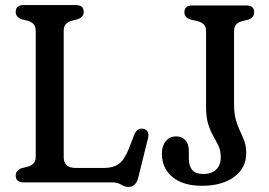

<svg xmlns="http://www.w3.org/2000/svg" viewBox="-20 -720 1063 758"><path d="M286.5 -644 261.5 -637.5Q247 -633 239.2 -624Q231.5 -615 231.5 -598V-99.5Q231.5 -57 279 -57H392.5Q427 -57 449 -73Q471 -89 488.5 -132.5L510.5 -189.5Q522 -216 545.5 -211.5Q572 -206 564 -173L526 -19.5Q516.5 18 488 18Q472 18 458 9Q444 0 423 0H73.5Q42 0 42 -27Q42 -47.5 65.5 -56L91 -62.5Q105.5 -67 113.2 -76Q121 -85 121 -102V-598Q121 -615 113.2 -624Q105.5 -633 91 -637.5L65.5 -644Q42 -652.5 42 -673Q42 -700 73.5 -700H279Q310.5 -700 310.5 -673Q310.5 -652.5 286.5 -644ZM952 -115.5Q952 -56.5 904 -21.5Q856 13.5 778 13.5Q702 13.5 660.5 -21.5Q619 -56.5 619 -113.5Q619 -144 634.5 -162.8Q650 -181.5 676 -181.5Q698 -181.5 711.8 -166.5Q725.5 -151.5 725.5 -124.5V-93Q725.5 -65 738.8 -49Q752 -33 784 -33Q814 -33 832.8 -50Q851.5 -67 851.5 -100Q851.5 -124.5 842.8 -143.5Q834 -162.5 822.5 -182.2Q811 -202 802.2 -229.2Q793.5 -256.5 793.5 -297.5V-596.5Q793.5 -614 785.2 -622.8Q777 -631.5 761.5 -636L732.5 -643Q708 -650.5 708 -671.5Q708 -698.5 740 -698.5H952Q983.5 -698.5 983.5 -671.5Q983.5 -651 960 -642.5L934.5 -636Q919.5 -631.5 911.8 -622.5Q904 -613.5 904 -596.5V-309.5Q904 -272 911.2 -246.8Q918.5 -221.5 928 -202Q937.5 -182.5 944.8 -162.5Q952 -142.5 952 -115.5Z"/></svg>

Font: Fraunces 72pt SuperSoft
Style: Regular
Weight: 400
Version: Version 1.000;[b76b70a41]